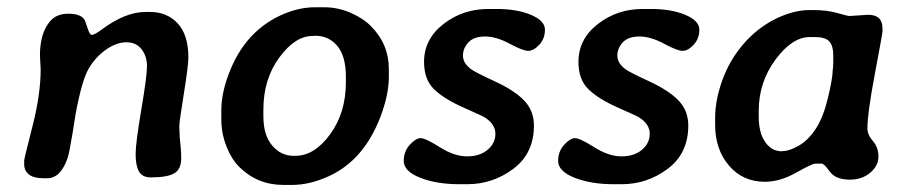

<svg xmlns="http://www.w3.org/2000/svg" viewBox="-20 -506 2516 535"><path d="M214.4 -452.6Q217.3 -448.7 223.6 -428.7Q230 -408.7 235.4 -408.7Q243.2 -408.7 263.7 -423.8Q329.1 -472.7 385.7 -472.7H398.4Q445.3 -472.7 475.1 -440.9Q504.9 -409.2 504.9 -345.2Q504.9 -323.2 492.2 -244.4Q479.5 -165.5 479.5 -153.3L480 -143.1Q481 -128.9 481 -121.6L483.9 -91.3Q484.9 -78.1 484.9 -64.5Q484.9 -34.7 465.8 -23.2Q446.8 -11.7 399.9 -11.7Q376.5 -11.7 367.2 -28.3Q357.9 -44.9 357.9 -76.2Q357.9 -107.4 373.8 -200.9Q389.6 -294.4 389.6 -321.8Q389.6 -349.1 374.5 -368.7Q359.4 -388.2 332.3 -388.2Q305.2 -388.2 276.4 -368.4Q247.6 -348.6 228 -316.4Q208.5 -284.2 190.9 -189.5Q190.9 -188.5 182.1 -134.5Q173.3 -80.6 168.5 -65.9Q148.9 -9.3 111.8 -9.3H101.6Q73.7 -9.3 60.5 -20Q47.4 -30.8 47.4 -47.9V-59.1Q47.4 -63.5 70.3 -153.3Q93.3 -243.2 93.3 -312.5L91.3 -351.6Q91.3 -413.1 119.1 -446.3Q137.2 -467.8 170.2 -467.8Q203.1 -467.8 214.4 -452.6Z M713.9 -200.7V-182.1Q713.9 -129.4 738.3 -100.6Q762.7 -71.8 798.3 -71.8H803.2Q856 -71.8 899.9 -131.8Q943.8 -191.9 943.8 -277.3V-291.5Q943.8 -349.6 919.9 -377.9Q896 -406.2 860.4 -406.2H855.5L851.1 -405.8Q802.2 -405.8 758.1 -345.5Q713.9 -285.2 713.9 -200.7ZM793.9 9.3H769.5Q696.8 9.3 646 -41.5Q625 -62.5 610.8 -98.6Q596.7 -134.8 596.7 -172.9V-196.8Q596.7 -197.8 596.7 -198.7Q596.7 -245.6 617.7 -300.8Q661.6 -417 762.2 -463.4Q810.5 -485.8 858.9 -485.8H882.8Q920.9 -485.8 956.1 -470.7Q991.2 -455.6 1013.2 -433.6Q1063.5 -383.3 1063.5 -313.5V-290Q1063 -241.2 1040.5 -181.6Q994.6 -60.5 897.5 -15.6Q843.8 9.3 793.9 9.3Z M1340.8 -481H1364.3Q1420.4 -481 1459.5 -464.6Q1498.5 -448.2 1498.5 -423.3Q1498.5 -398.4 1482.7 -381.3Q1466.8 -364.3 1451.9 -364.3Q1437 -364.3 1399.9 -384.3Q1362.8 -404.3 1331.5 -404.3Q1300.3 -404.3 1285.2 -387.9Q1270 -371.6 1270 -351.1Q1270 -330.6 1291.5 -314Q1301.8 -305.7 1357.4 -280Q1413.1 -254.4 1440.4 -226.1Q1467.8 -197.8 1467.8 -156.2Q1467.8 -78.6 1410.4 -35.6Q1353 7.3 1282.2 7.3H1259.3Q1196.8 7.3 1150.9 -10.7Q1105 -28.8 1105 -57.6Q1105 -84 1121.8 -102.5Q1138.7 -121.1 1152.1 -121.1Q1165.5 -121.1 1205.8 -95.7Q1246.1 -70.3 1281.5 -70.3Q1316.9 -70.3 1338.6 -88.6Q1360.4 -106.9 1360.4 -133.3Q1360.4 -159.7 1331.1 -178.7Q1326.2 -182.1 1272 -206.1Q1217.8 -230 1189.7 -257.1Q1161.6 -284.2 1161.6 -333.5Q1161.6 -397 1215.6 -439Q1269.5 -481 1340.8 -481Z M1771 -481H1794.4Q1850.6 -481 1889.6 -464.6Q1928.7 -448.2 1928.7 -423.3Q1928.7 -398.4 1912.8 -381.3Q1897 -364.3 1882.1 -364.3Q1867.2 -364.3 1830.1 -384.3Q1793 -404.3 1761.7 -404.3Q1730.5 -404.3 1715.3 -387.9Q1700.2 -371.6 1700.2 -351.1Q1700.2 -330.6 1721.7 -314Q1731.9 -305.7 1787.6 -280Q1843.3 -254.4 1870.6 -226.1Q1897.9 -197.8 1897.9 -156.2Q1897.9 -78.6 1840.6 -35.6Q1783.2 7.3 1712.4 7.3H1689.5Q1627 7.3 1581.1 -10.7Q1535.2 -28.8 1535.2 -57.6Q1535.2 -84 1552 -102.5Q1568.8 -121.1 1582.3 -121.1Q1595.7 -121.1 1636 -95.7Q1676.3 -70.3 1711.7 -70.3Q1747.1 -70.3 1768.8 -88.6Q1790.5 -106.9 1790.5 -133.3Q1790.5 -159.7 1761.2 -178.7Q1756.3 -182.1 1702.1 -206.1Q1647.9 -230 1619.9 -257.1Q1591.8 -284.2 1591.8 -333.5Q1591.8 -397 1645.8 -439Q1699.7 -481 1771 -481Z M2094.2 -197.8V-180.2Q2094.2 -136.2 2112.1 -110.4Q2129.9 -84.5 2158.2 -84.5L2162.1 -85Q2179.2 -85 2206.1 -100.3Q2232.9 -115.7 2253.9 -148.4Q2274.9 -181.2 2287.6 -235.4Q2300.3 -289.6 2300.3 -310.5L2301.3 -319.3L2301.8 -332V-353Q2301.8 -378.4 2290.8 -390.6Q2279.8 -402.8 2250 -402.8H2236.8Q2187 -402.8 2140.6 -339.6Q2094.2 -276.4 2094.2 -197.8ZM1972.7 -158.2V-177.7Q1972.7 -227.1 1992.9 -283Q2013.2 -338.9 2051.5 -383.3Q2089.8 -427.7 2140.1 -452.9Q2190.4 -478 2236.8 -478H2245.6Q2284.7 -478 2313.2 -469.7Q2341.8 -461.4 2347.2 -461.4L2392.6 -464.4L2399.4 -464.8Q2439 -464.8 2439 -426.8V-418.5Q2439 -412.6 2418 -301.5Q2397 -190.4 2397 -148.4Q2397 -130.4 2412.4 -112.8Q2427.7 -95.2 2427.7 -69.6Q2427.7 -43.9 2404.8 -24.7Q2381.8 -5.4 2348.6 -5.4Q2315.4 -5.4 2298.8 -20.5Q2293.5 -25.4 2284.2 -38.1Q2274.9 -50.8 2267.1 -50.3Q2259.3 -49.8 2251 -49.8Q2242.7 -49.8 2198 -24.7Q2153.3 0.5 2111.3 0.5Q2049.8 0.5 2011.2 -44.7Q1972.7 -89.8 1972.7 -158.2Z"/></svg>

Font: Averia Libre
Style: Bold Italic
Weight: 700
Italic angle: -6.90001°
Version: Version 1.002